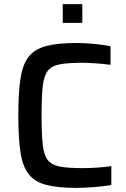

<svg xmlns="http://www.w3.org/2000/svg" viewBox="-20 -905 613 933"><path d="M351 8Q259 8 203 -7Q147 -22 118 -60.5Q89 -99 79 -168Q69 -237 69 -344Q69 -451 79 -520Q89 -589 118 -627.5Q147 -666 203 -681Q259 -696 351 -696Q393 -696 439.5 -691.5Q486 -687 517 -680V-590Q480 -595 442.5 -597.5Q405 -600 380 -600Q311 -600 271 -592.5Q231 -585 212 -560.5Q193 -536 187.5 -484.5Q182 -433 182 -344Q182 -255 187.5 -203.5Q193 -152 212 -127.5Q231 -103 271 -95.5Q311 -88 380 -88Q413 -88 452.5 -90.5Q492 -93 521 -98V-6Q487 0 439.5 4Q392 8 351 8ZM285 -794V-885H380V-794Z"/></svg>

Font: Saira Medium
Style: Regular
Weight: 500
Designer: Hector Gatti with collaboration of the Omnibus-Type team
Foundry: Omnibus-Type
Version: Version 1.100; ttfautohint (v1.8.3)